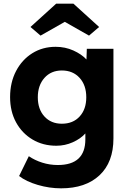

<svg xmlns="http://www.w3.org/2000/svg" viewBox="-20 -796 706 1046"><path d="M313 230Q249 230 186 211.5Q123 193 84 163L137 55Q169 77 210 90Q251 103 295 103Q445 103 445 -37V-69Q419 -40 376.5 -21Q334 -2 287 -2Q214 -2 157 -36Q100 -70 67.5 -129.5Q35 -189 35 -267Q35 -347 67.5 -409Q100 -471 156 -506Q212 -541 283 -541Q335 -541 379.5 -521Q424 -501 451 -472L453 -530H598V-42Q598 88 522 159Q446 230 313 230ZM317 -122Q378 -122 414 -161.5Q450 -201 450 -266Q450 -332 413.5 -372Q377 -412 317 -412Q258 -412 222 -371.5Q186 -331 186 -266Q186 -201 222 -161.5Q258 -122 317 -122ZM201 -602 146 -649 286 -776H380L520 -649L465 -602L333 -677Z"/></svg>

Font: Readex Pro bold
Style: Bold
Weight: 700
Designer: Bonnie Shaver-Troup, Thomas Jockin
Foundry: Lexend
Version: Version 1.200; ttfautohint (v1.8.3)